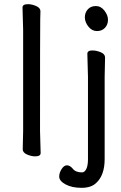

<svg xmlns="http://www.w3.org/2000/svg" viewBox="-20 -733 581 921"><path d="M387 -650Q387 -672 401 -688Q415 -704 440 -704Q464 -704 481 -682Q498 -660 498 -638Q498 -615 483.5 -599.5Q469 -584 445 -584Q421 -584 404 -605.5Q387 -627 387 -650ZM264 114Q264 96 275.5 78Q287 60 301 60Q315 60 328 75Q342 94 373 94Q386 94 394 77.5Q402 61 402 31V-364L399 -475Q399 -491 423 -491Q442 -491 463 -482.5Q484 -474 484 -457L482 -364V30Q482 108 441 145Q417 168 371 168Q325 168 294.5 151.5Q264 135 264 114ZM149 17Q130 17 109.5 8Q89 -1 89 -17L91 -105V-590L88 -697Q88 -713 114 -713Q133 -713 153.5 -704Q174 -695 174 -679Q174 -658 173 -643Q172 -590 172 -105L175 1Q175 17 149 17Z"/></svg>

Font: ToneOZ-Pinyin-WenKai-Medium
Style: Medium
Weight: 700
Designer: Fontworks Inc.
Foundry: ToneOZ
Version: Version 0.240331